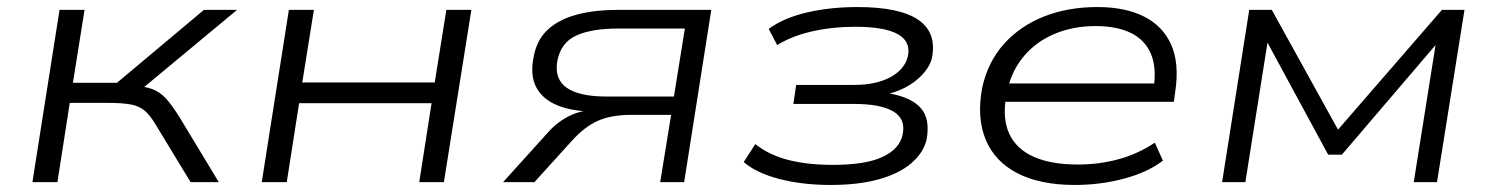

<svg xmlns="http://www.w3.org/2000/svg" viewBox="-20 -517 4247 545"><path d="M72 0 149 -489H220L187 -282H312L559 -489H653L370 -254L353 -275Q391 -272 412.5 -264Q434 -256 451 -237.5Q468 -219 491 -182L601 0H521L422 -163Q406 -190 390.5 -203Q375 -216 351 -220.5Q327 -225 284 -225H178L143 0Z M723 0 800 -489H871L838 -283H1214L1247 -489H1318L1240 0H1170L1205 -224H829L794 0Z M1408 0 1539 -145Q1566 -174 1600.5 -190Q1635 -206 1684 -206H1691L1672 -200Q1607 -200 1563.5 -217.5Q1520 -235 1502 -269.5Q1484 -304 1495 -357Q1504 -404 1534.5 -432.5Q1565 -461 1615.5 -475Q1666 -489 1736 -489H1999L1922 0H1854L1885 -191H1773Q1716 -191 1678 -174.5Q1640 -158 1603 -117L1497 0ZM1701 -243H1893L1924 -436H1735Q1659 -436 1615.5 -416Q1572 -396 1562 -344Q1553 -293 1588.5 -268Q1624 -243 1701 -243Z M2338 8Q2257 8 2192 -9Q2127 -26 2091 -57L2124 -108Q2163 -77 2217.5 -63Q2272 -49 2344 -49Q2437 -49 2485 -71.5Q2533 -94 2542 -134Q2552 -179 2516 -200.5Q2480 -222 2404 -222H2232L2240 -276H2405Q2467 -276 2507.5 -298Q2548 -320 2557 -357Q2566 -399 2528.5 -420Q2491 -441 2408 -441Q2343 -441 2285.5 -428Q2228 -415 2186 -389L2162 -435Q2204 -466 2270 -481.5Q2336 -497 2414 -497Q2534 -497 2587 -460.5Q2640 -424 2625 -351Q2621 -333 2604.5 -312.5Q2588 -292 2562.5 -276Q2537 -260 2504 -251L2503 -252Q2567 -241 2594 -210Q2621 -179 2610 -120Q2601 -83 2566.5 -53.5Q2532 -24 2474.5 -8Q2417 8 2338 8Z M3031 8Q2933 8 2868.5 -25Q2804 -58 2778 -120.5Q2752 -183 2768 -268Q2784 -341 2829.5 -392Q2875 -443 2943 -470Q3011 -497 3095 -497Q3174 -497 3227.5 -470Q3281 -443 3304.5 -390Q3328 -337 3316 -257L3312 -228H2812L2820 -280H3280L3254 -263Q3264 -324 3247 -364Q3230 -404 3190 -423.5Q3150 -443 3090 -443Q3025 -443 2971.5 -420Q2918 -397 2883 -353.5Q2848 -310 2837 -249L2836 -243Q2825 -180 2845 -137Q2865 -94 2914 -72Q2963 -50 3040 -50Q3100 -50 3155 -65Q3210 -80 3258 -112L3281 -61Q3238 -28 3171 -10Q3104 8 3031 8Z M3449 0 3526 -489H3590L3778 -149L4073 -489H4137L4059 0H3993L4059 -415H4077L3789 -78H3750L3567 -416H3581L3515 0Z"/></svg>

Font: Nunito Sans 10pt Expanded Light
Style: Italic
Weight: 300
Width: 7
Italic angle: -9°
Designer: Vernon Adams
Foundry: Vernon Adams
Version: Version 3.101;gftools[0.9.27]